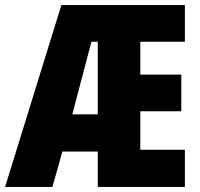

<svg xmlns="http://www.w3.org/2000/svg" viewBox="-25 -734 786 754"><path d="M701 0H359V-139H220L181 0H-5L216 -714H701V-570H526V-441H687V-297H526V-146H701ZM259 -285H359V-570H334Z"/></svg>

Font: Noto Sans Tamil ExtraCondensed Black
Style: Regular
Weight: 900
Width: 2
Designer: Jelle Bosma - Monotype Design Team
Foundry: Monotype Imaging Inc.
Version: Version 2.004; ttfautohint (v1.8.4.7-5d5b)